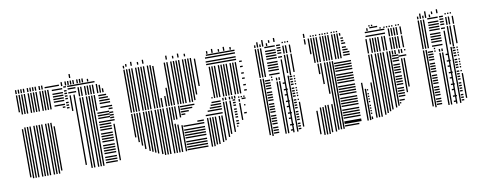

<svg xmlns="http://www.w3.org/2000/svg" viewBox="-57 -854 2917 1163"><g transform="rotate(-10 1401.0 -272.0)"><path d="M68 -8H60V-304H68ZM68 -408H60V-512H68ZM84 0H76V-312H84ZM84 -392H76V-512H84ZM100 0H92V-312H100ZM100 -392H92V-512H100ZM116 0H108V-312H116ZM116 -392H108V-512H116ZM140 0H132V-312H140ZM140 -392H132V-512H140ZM156 0H148V-312H156ZM156 -392H148V-512H156ZM172 0H164V-312H172ZM172 -392H164V-512H172ZM188 0H180V-312H188ZM188 -392H180V-512H188ZM212 0H204V-312H212ZM212 -392H204V-512H212ZM228 0H220V-312H228ZM228 -392H220V-512H228ZM244 0H236V-312H244ZM244 -392H236V-512H244ZM260 -16H252V-288H260ZM260 -392H252V-512H260ZM344 -388H328V-396H344ZM344 -404H280V-412H344ZM344 -428H280V-436H344ZM344 -444H280V-452H344ZM344 -460H280V-468H344ZM344 -476H280V-484H344ZM344 -500H280V-508H344ZM368 -380H352V-388H368ZM368 -396H352V-404H368ZM368 -412H352V-420H368ZM368 -436H352V-444H368ZM368 -452H352V-460H368ZM368 -468H352V-476H368ZM368 -484H352V-492H368ZM368 -508H352V-516H368ZM412 -24H404V-344H412ZM388 -360H380V-456H388ZM412 -344H404V-456H412ZM424 -468H376V-476H424ZM424 -492H376V-500H424ZM424 -508H376V-516H424ZM444 0H436V-336H444ZM460 0H452V-336H460ZM484 0H476V-336H484ZM500 0H492V-336H500ZM516 0H508V-336H516ZM600 -12H528V-20H600ZM600 -28H528V-36H600ZM600 -44H528V-52H600ZM600 -68H528V-76H600ZM600 -84H528V-92H600ZM600 -100H528V-108H600ZM600 -116H528V-124H600ZM600 -140H528V-148H600ZM600 -156H528V-164H600ZM600 -172H528V-180H600ZM600 -188H528V-196H600ZM600 -212H528V-220H600ZM600 -228H528V-236H600ZM600 -244H528V-252H600ZM600 -260H528V-268H600ZM600 -284H528V-292H600ZM600 -300H528V-308H600ZM600 -316H528V-324H600ZM620 -16H612V-240H620ZM624 -260H600V-268H624ZM624 -276H600V-284H624ZM624 -292H600V-300H624ZM624 -308H600V-316H624ZM624 -332H600V-340H624ZM444 -336H436V-432H444ZM460 -336H452V-432H460ZM484 -336H476V-432H484ZM500 -336H492V-432H500ZM516 -336H508V-432H516ZM532 -336H524V-432H532ZM624 -348H552V-356H624ZM616 -372H552V-380H616ZM616 -388H552V-396H616ZM608 -404H552V-412H608ZM600 -420H552V-428H600ZM444 -440H436V-496H444ZM460 -440H452V-496H460ZM484 -440H476V-496H484ZM500 -440H492V-496H500ZM516 -440H508V-496H516ZM532 -440H524V-496H532ZM556 -440H548V-496H556ZM572 -440H564V-488H572ZM588 -440H580V-464H588ZM544 -508H424V-516H544ZM68 -520H60V-544H68ZM84 -520H76V-544H84ZM100 -520H92V-544H100ZM116 -520H108V-544H116ZM140 -520H132V-544H140ZM156 -520H148V-544H156ZM172 -520H164V-544H172ZM188 -520H180V-544H188ZM212 -520H204V-544H212ZM228 -520H220V-544H228ZM328 -524H240V-532H328ZM348 -520H340V-544H348ZM372 -520H364V-544H372ZM388 -520H380V-544H388ZM404 -520H396V-544H404ZM420 -520H412V-544H420ZM444 -520H436V-544H444ZM460 -520H452V-544H460ZM476 -520H468V-544H476ZM508 -520H500V-536H508ZM404 -560H396V-584H404Z M736 -136H728V-280H736ZM752 -104H744V-280H752ZM768 -80H760V-280H768ZM784 -56H776V-280H784ZM808 -40H800V-280H808ZM824 -32H816V-280H824ZM840 -24H832V-280H840ZM856 -16H848V-280H856ZM880 -8H872V-280H880ZM896 0H888V-280H896ZM912 0H904V-280H912ZM928 0H920V-280H928ZM952 0H944V-280H952ZM968 0H960V-280H968ZM984 0H976V-176H984ZM984 -200H976V-280H984ZM1000 0H992V-168H1000ZM1000 -200H992V-280H1000ZM1024 0H1016V-160H1024ZM1024 -208H1016V-280H1024ZM1156 -4H1028V-12H1156ZM1156 -20H1028V-28H1156ZM1156 -36H1028V-44H1156ZM1156 -52H1028V-60H1156ZM1156 -76H1028V-84H1156ZM1156 -92H1028V-100H1156ZM1156 -108H1028V-116H1156ZM1156 -124H1028V-132H1156ZM1156 -148H1028V-156H1156ZM1156 -164H1116V-172H1156ZM1052 -220H1028V-228H1052ZM1076 -236H1028V-244H1076ZM1100 -252H1028V-260H1100ZM1116 -268H1028V-276H1116ZM1184 0H1176V-176H1184ZM1200 0H1192V-176H1200ZM1216 -8H1208V-176H1216ZM1232 -8H1224V-176H1232ZM1256 -16H1248V-176H1256ZM1272 -24H1264V-176H1272ZM1276 -188H1172V-196H1276ZM1276 -212H1188V-220H1276ZM1276 -228H1204V-236H1276ZM1276 -244H1212V-252H1276ZM1276 -260H1220V-268H1276ZM1296 -40H1288V-256H1296ZM1312 -56H1304V-256H1312ZM1336 -64H1328V-256H1336ZM1356 -92H1348V-100H1356ZM1364 -108H1348V-116H1364ZM1364 -124H1348V-132H1364ZM1364 -148H1348V-156H1364ZM1364 -164H1348V-172H1364ZM1364 -180H1348V-188H1364ZM1364 -196H1348V-204H1364ZM1364 -220H1348V-228H1364ZM1364 -236H1348V-244H1364ZM1364 -252H1348V-260H1364ZM1296 -264H1288V-280H1296ZM1312 -264H1304V-280H1312ZM1336 -264H1328V-280H1336ZM1352 -264H1344V-280H1352ZM1368 -264H1360V-280H1368ZM1392 -128H1384V-232H1392ZM1420 -164H1404V-172H1420ZM1420 -212H1412V-220H1420ZM1392 -240H1384V-256H1392ZM1428 -252H1404V-260H1428ZM1392 -264H1384V-272H1392ZM1408 -264H1400V-272H1408ZM1424 -264H1416V-272H1424ZM736 -288H728V-552H736ZM752 -288H744V-552H752ZM768 -288H760V-552H768ZM784 -288H776V-552H784ZM808 -288H800V-552H808ZM824 -288H816V-552H824ZM840 -288H832V-552H840ZM856 -288H848V-552H856ZM880 -288H872V-552H880ZM896 -288H888V-552H896ZM912 -288H904V-544H912ZM928 -288H920V-344H928ZM952 -288H944V-352H952ZM968 -288H960V-400H968ZM984 -288H976V-552H984ZM1000 -288H992V-552H1000ZM1024 -288H1016V-552H1024ZM1040 -288H1032V-552H1040ZM1056 -288H1048V-552H1056ZM1072 -288H1064V-552H1072ZM1096 -288H1088V-552H1096ZM1112 -288H1104V-552H1112ZM1128 -296H1120V-552H1128ZM1144 -328H1136V-552H1144ZM1168 -376H1160V-544H1168ZM1232 -288H1224V-296H1232ZM1248 -288H1240V-480H1248ZM1264 -288H1256V-480H1264ZM1280 -288H1272V-480H1280ZM1304 -288H1296V-480H1304ZM1320 -288H1312V-480H1320ZM1336 -288H1328V-480H1336ZM1352 -288H1344V-480H1352ZM1376 -288H1368V-480H1376ZM1392 -288H1384V-480H1392ZM1408 -288H1400V-480H1408ZM1412 -492H1228V-500H1412ZM1412 -508H1228V-516H1412ZM1412 -532H1228V-540H1412ZM1412 -548H1236V-556H1412ZM1444 -300H1428V-308H1444ZM1444 -332H1428V-340H1444ZM1444 -372H1428V-380H1444ZM1444 -404H1428V-412H1444ZM1444 -444H1428V-452H1444ZM1444 -476H1428V-484H1444ZM736 -560H728V-576H736ZM1248 -560H1240V-576H1248ZM1280 -560H1272V-584H1280ZM1320 -560H1312V-576H1320ZM1352 -560H1344V-584H1352ZM1392 -560H1384V-576H1392ZM752 -568H744V-584H752ZM784 -568H776V-592H784ZM824 -568H816V-584H824ZM856 -568H848V-592H856ZM1000 -568H992V-592H1000ZM1040 -568H1032V-584H1040ZM1072 -568H1064V-592H1072ZM1112 -568H1104V-584H1112Z M1541 -8H1533V-352H1541ZM1557 0H1549V-352H1557ZM1593 -12H1561V-20H1593ZM1593 -28H1561V-36H1593ZM1593 -44H1561V-52H1593ZM1593 -68H1561V-76H1593ZM1593 -84H1561V-92H1593ZM1593 -100H1561V-108H1593ZM1593 -116H1561V-124H1593ZM1593 -140H1561V-148H1593ZM1593 -156H1561V-164H1593ZM1593 -172H1561V-180H1593ZM1593 -188H1561V-196H1593ZM1593 -212H1561V-220H1593ZM1593 -228H1561V-236H1593ZM1593 -244H1561V-252H1593ZM1593 -260H1561V-268H1593ZM1593 -284H1561V-292H1593ZM1593 -300H1561V-308H1593ZM1593 -316H1561V-324H1593ZM1593 -332H1561V-340H1593ZM1609 -332H1601V-340H1609ZM1609 -348H1601V-356H1609ZM1637 0H1629V-320H1637ZM1653 0H1645V-320H1653ZM1681 -12H1665V-20H1681ZM1689 -44H1665V-52H1689ZM1681 -84H1665V-92H1681ZM1689 -116H1665V-124H1689ZM1681 -156H1665V-164H1681ZM1689 -188H1665V-196H1689ZM1681 -228H1665V-236H1681ZM1689 -260H1665V-268H1689ZM1681 -300H1665V-308H1681ZM1637 -328H1629V-344H1637ZM1653 -328H1645V-344H1653ZM1685 0H1677V-344H1685ZM1709 0H1701V-344H1709ZM1729 -12H1713V-20H1729ZM1729 -28H1713V-36H1729ZM1729 -44H1713V-52H1729ZM1729 -68H1713V-76H1729ZM1729 -84H1713V-92H1729ZM1729 -100H1713V-108H1729ZM1729 -116H1713V-124H1729ZM1729 -140H1713V-148H1729ZM1729 -156H1713V-164H1729ZM1729 -172H1713V-180H1729ZM1729 -188H1713V-196H1729ZM1729 -212H1713V-220H1729ZM1729 -228H1713V-236H1729ZM1729 -244H1713V-252H1729ZM1729 -260H1713V-268H1729ZM1729 -284H1713V-292H1729ZM1729 -300H1713V-308H1729ZM1729 -316H1713V-324H1729ZM1729 -332H1713V-340H1729ZM1749 -24H1741V-176H1749ZM1745 -188H1737V-196H1745ZM1745 -212H1737V-220H1745ZM1745 -228H1737V-236H1745ZM1745 -244H1737V-252H1745ZM1745 -260H1737V-268H1745ZM1745 -284H1737V-292H1745ZM1745 -300H1737V-308H1745ZM1745 -316H1737V-324H1745ZM1745 -332H1737V-340H1745ZM1685 -344H1677V-368H1685ZM1725 -344H1717V-360H1725ZM1685 -352H1677V-376H1685ZM1725 -352H1717V-368H1725ZM1541 -360H1533V-536H1541ZM1557 -360H1549V-536H1557ZM1573 -360H1565V-536H1573ZM1657 -364H1593V-372H1657ZM1657 -388H1593V-396H1657ZM1657 -404H1593V-412H1657ZM1657 -420H1593V-428H1657ZM1657 -436H1593V-444H1657ZM1657 -460H1593V-468H1657ZM1657 -476H1593V-484H1657ZM1657 -492H1593V-500H1657ZM1657 -508H1593V-516H1657ZM1657 -532H1593V-540H1657ZM1685 -360H1677V-448H1685ZM1689 -460H1665V-468H1689ZM1689 -484H1665V-492H1689ZM1689 -500H1665V-508H1689ZM1689 -516H1665V-524H1689ZM1689 -532H1665V-540H1689ZM1709 -360H1701V-472H1709ZM1725 -360H1717V-472H1725ZM1749 -360H1741V-472H1749ZM1709 -480H1701V-528H1709ZM1725 -480H1717V-528H1725ZM1749 -480H1741V-528H1749ZM1541 -544H1533V-560H1541ZM1557 -544H1549V-560H1557ZM1573 -544H1565V-560H1573ZM1589 -544H1581V-560H1589ZM1613 -544H1605V-560H1613ZM1709 -544H1701V-552H1709ZM1725 -544H1717V-552H1725ZM1741 -544H1733V-552H1741ZM1557 -560H1549V-576H1557ZM1589 -560H1581V-584H1589ZM1629 -560H1621V-576H1629ZM1661 -560H1653V-584H1661Z M1844 40H1836V-104H1844ZM1868 48H1860V-120H1868ZM1884 48H1876V-120H1884ZM1900 48H1892V-128H1900ZM1900 -320H1892V-384H1900ZM1916 40H1908V-128H1916ZM1916 -256H1908V-384H1916ZM1940 40H1932V-128H1940ZM1940 -192H1932V-384H1940ZM1956 32H1948V-384H1956ZM1972 32H1964V-384H1972ZM1988 32H1980V-384H1988ZM2080 20H1992V12H2080ZM2096 4H1992V-4H2096ZM2096 -4H1992V-12H2096ZM2096 -28H1992V-36H2096ZM2096 -44H1992V-52H2096ZM2096 -60H1992V-68H2096ZM2096 -76H1992V-84H2096ZM2096 -100H1992V-108H2096ZM2096 -116H1992V-124H2096ZM2096 -132H1992V-140H2096ZM2096 -148H1992V-156H2096ZM2096 -172H1992V-180H2096ZM2096 -188H1992V-196H2096ZM2096 -204H1992V-212H2096ZM2096 -220H1992V-228H2096ZM2096 -244H1992V-252H2096ZM2096 -260H1992V-268H2096ZM2096 -276H1992V-284H2096ZM2096 -292H1992V-300H2096ZM2096 -316H1992V-324H2096ZM2096 -332H1992V-340H2096ZM2096 -348H1992V-356H2096ZM2096 -364H1992V-372H2096ZM2140 8H2132V-224H2140ZM2156 8H2148V-184H2156ZM2168 4H2160V-4H2168ZM2168 -4H2160V-12H2168ZM2168 -28H2160V-36H2168ZM2168 -44H2160V-52H2168ZM2168 -60H2160V-68H2168ZM2168 -76H2160V-84H2168ZM2168 -100H2160V-108H2168ZM2168 -116H2160V-124H2168ZM2168 -132H2160V-140H2168ZM2168 -148H2160V-156H2168ZM2168 -172H2160V-180H2168ZM2196 0H2188V-216H2196ZM2212 0H2204V-360H2212ZM2228 0H2220V-360H2228ZM2252 -8H2244V-360H2252ZM2268 -16H2260V-360H2268ZM2284 -24H2276V-360H2284ZM2300 -32H2292V-360H2300ZM2324 -40H2316V-360H2324ZM2340 -48H2332V-360H2340ZM2352 -60H2344V-68H2352ZM2376 -76H2344V-84H2376ZM2384 -100H2344V-108H2384ZM2384 -116H2344V-124H2384ZM2384 -132H2344V-140H2384ZM2384 -148H2344V-156H2384ZM2384 -172H2344V-180H2384ZM2384 -188H2344V-196H2384ZM2384 -204H2344V-212H2384ZM2384 -220H2344V-228H2384ZM2384 -244H2344V-252H2384ZM2384 -260H2344V-268H2384ZM2384 -276H2344V-284H2384ZM2384 -292H2344V-300H2384ZM2384 -316H2344V-324H2384ZM2384 -332H2344V-340H2384ZM2384 -348H2344V-356H2384ZM2404 -120H2396V-328H2404ZM2420 -152H2412V-328H2420ZM2432 -340H2384V-348H2432ZM2212 -360H2204V-384H2212ZM2228 -360H2220V-384H2228ZM2252 -360H2244V-384H2252ZM2268 -360H2260V-384H2268ZM2284 -360H2276V-384H2284ZM2300 -360H2292V-384H2300ZM2324 -360H2316V-384H2324ZM2340 -360H2332V-384H2340ZM2356 -360H2348V-384H2356ZM2372 -360H2364V-384H2372ZM2396 -360H2388V-384H2396ZM2412 -360H2404V-384H2412ZM2432 -372H2424V-380H2432ZM1844 -512H1836V-528H1844ZM1868 -448H1860V-528H1868ZM1884 -392H1876V-528H1884ZM1900 -392H1892V-528H1900ZM1916 -392H1908V-528H1916ZM1940 -392H1932V-528H1940ZM1956 -392H1948V-528H1956ZM1972 -392H1964V-528H1972ZM1988 -392H1980V-528H1988ZM2012 -392H2004V-528H2012ZM2028 -392H2020V-528H2028ZM2044 -392H2036V-528H2044ZM2096 -404H2056V-412H2096ZM2096 -420H2056V-428H2096ZM2088 -436H2056V-444H2088ZM2080 -452H2056V-460H2080ZM2080 -476H2056V-484H2080ZM2072 -492H2056V-500H2072ZM2072 -508H2056V-516H2072ZM2212 -392H2204V-480H2212ZM2236 -392H2228V-480H2236ZM2252 -392H2244V-480H2252ZM2268 -392H2260V-480H2268ZM2284 -392H2276V-480H2284ZM2308 -392H2300V-480H2308ZM2324 -392H2316V-480H2324ZM2328 -492H2208V-500H2328ZM2328 -516H2208V-524H2328ZM2356 -392H2348V-464H2356ZM2372 -392H2364V-464H2372ZM2388 -392H2380V-464H2388ZM2404 -392H2396V-464H2404ZM2428 -392H2420V-464H2428ZM2356 -472H2348V-520H2356ZM2372 -472H2364V-520H2372ZM2388 -472H2380V-520H2388ZM2404 -472H2396V-520H2404ZM2428 -472H2420V-520H2428ZM1844 -528H1836V-544H1844ZM1868 -528H1860V-544H1868ZM1884 -528H1876V-544H1884ZM1900 -528H1892V-544H1900ZM1916 -528H1908V-544H1916ZM1940 -528H1932V-544H1940ZM1956 -528H1948V-544H1956ZM1972 -528H1964V-544H1972ZM1988 -528H1980V-544H1988ZM2012 -528H2004V-544H2012ZM2028 -528H2020V-544H2028ZM2044 -528H2036V-544H2044ZM2060 -528H2052V-544H2060ZM2228 -528H2220V-544H2228ZM2288 -540H2240V-548H2288ZM2308 -528H2300V-536H2308ZM2332 -528H2324V-536H2332ZM2348 -528H2340V-536H2348ZM2364 -528H2356V-536H2364ZM2380 -528H2372V-536H2380ZM2404 -528H2396V-536H2404ZM2420 -528H2412V-536H2420ZM1844 -552H1836V-577H1844ZM1884 -552H1876V-560H1884ZM1900 -552H1892V-560H1900ZM1916 -552H1908V-560H1916ZM1940 -552H1932V-560H1940ZM1956 -552H1948V-560H1956ZM1972 -552H1964V-560H1972ZM1988 -552H1980V-560H1988ZM2012 -552H2004V-560H2012ZM2028 -552H2020V-560H2028ZM2044 -552H2036V-560H2044ZM2244 -552H2236V-560H2244ZM2260 -552H2252V-560H2260Z M2543 -8H2535V-352H2543ZM2559 0H2551V-352H2559ZM2595 -12H2563V-20H2595ZM2595 -28H2563V-36H2595ZM2595 -44H2563V-52H2595ZM2595 -68H2563V-76H2595ZM2595 -84H2563V-92H2595ZM2595 -100H2563V-108H2595ZM2595 -116H2563V-124H2595ZM2595 -140H2563V-148H2595ZM2595 -156H2563V-164H2595ZM2595 -172H2563V-180H2595ZM2595 -188H2563V-196H2595ZM2595 -212H2563V-220H2595ZM2595 -228H2563V-236H2595ZM2595 -244H2563V-252H2595ZM2595 -260H2563V-268H2595ZM2595 -284H2563V-292H2595ZM2595 -300H2563V-308H2595ZM2595 -316H2563V-324H2595ZM2595 -332H2563V-340H2595ZM2611 -332H2603V-340H2611ZM2611 -348H2603V-356H2611ZM2639 0H2631V-320H2639ZM2655 0H2647V-320H2655ZM2683 -12H2667V-20H2683ZM2691 -44H2667V-52H2691ZM2683 -84H2667V-92H2683ZM2691 -116H2667V-124H2691ZM2683 -156H2667V-164H2683ZM2691 -188H2667V-196H2691ZM2683 -228H2667V-236H2683ZM2691 -260H2667V-268H2691ZM2683 -300H2667V-308H2683ZM2639 -328H2631V-344H2639ZM2655 -328H2647V-344H2655ZM2687 0H2679V-344H2687ZM2711 0H2703V-344H2711ZM2731 -12H2715V-20H2731ZM2731 -28H2715V-36H2731ZM2731 -44H2715V-52H2731ZM2731 -68H2715V-76H2731ZM2731 -84H2715V-92H2731ZM2731 -100H2715V-108H2731ZM2731 -116H2715V-124H2731ZM2731 -140H2715V-148H2731ZM2731 -156H2715V-164H2731ZM2731 -172H2715V-180H2731ZM2731 -188H2715V-196H2731ZM2731 -212H2715V-220H2731ZM2731 -228H2715V-236H2731ZM2731 -244H2715V-252H2731ZM2731 -260H2715V-268H2731ZM2731 -284H2715V-292H2731ZM2731 -300H2715V-308H2731ZM2731 -316H2715V-324H2731ZM2731 -332H2715V-340H2731ZM2751 -24H2743V-176H2751ZM2747 -188H2739V-196H2747ZM2747 -212H2739V-220H2747ZM2747 -228H2739V-236H2747ZM2747 -244H2739V-252H2747ZM2747 -260H2739V-268H2747ZM2747 -284H2739V-292H2747ZM2747 -300H2739V-308H2747ZM2747 -316H2739V-324H2747ZM2747 -332H2739V-340H2747ZM2687 -344H2679V-368H2687ZM2727 -344H2719V-360H2727ZM2687 -352H2679V-376H2687ZM2727 -352H2719V-368H2727ZM2543 -360H2535V-536H2543ZM2559 -360H2551V-536H2559ZM2575 -360H2567V-536H2575ZM2659 -364H2595V-372H2659ZM2659 -388H2595V-396H2659ZM2659 -404H2595V-412H2659ZM2659 -420H2595V-428H2659ZM2659 -436H2595V-444H2659ZM2659 -460H2595V-468H2659ZM2659 -476H2595V-484H2659ZM2659 -492H2595V-500H2659ZM2659 -508H2595V-516H2659ZM2659 -532H2595V-540H2659ZM2687 -360H2679V-448H2687ZM2691 -460H2667V-468H2691ZM2691 -484H2667V-492H2691ZM2691 -500H2667V-508H2691ZM2691 -516H2667V-524H2691ZM2691 -532H2667V-540H2691ZM2711 -360H2703V-472H2711ZM2727 -360H2719V-472H2727ZM2751 -360H2743V-472H2751ZM2711 -480H2703V-528H2711ZM2727 -480H2719V-528H2727ZM2751 -480H2743V-528H2751ZM2543 -544H2535V-560H2543ZM2559 -544H2551V-560H2559ZM2575 -544H2567V-560H2575ZM2591 -544H2583V-560H2591ZM2615 -544H2607V-560H2615ZM2711 -544H2703V-552H2711ZM2727 -544H2719V-552H2727ZM2743 -544H2735V-552H2743ZM2559 -560H2551V-576H2559ZM2591 -560H2583V-584H2591ZM2631 -560H2623V-576H2631ZM2663 -560H2655V-584H2663Z"/></g></svg>

Font: Rubik Lines
Style: Regular
Weight: 400
Designer: Hubert and Fischer, NaN
Foundry: Hubert and Fischer, NaN
Version: Version 2.201